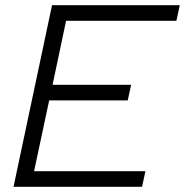

<svg xmlns="http://www.w3.org/2000/svg" viewBox="-20 -718 711 738"><path d="M180 -698H671L658 -638H234L182 -392H484L471 -332H169L111 -60H539L526 0H32Z"/></svg>

Font: Azeret Mono Light
Style: Italic
Weight: 300
Italic angle: -12°
Designer: Martin Vácha
Foundry: Displaay
Version: Version 1.000; Glyphs 3.0.3, build 3074